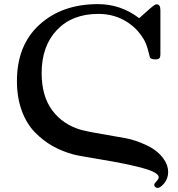

<svg xmlns="http://www.w3.org/2000/svg" viewBox="-20 -717 870 941"><path d="M63 -319.8Q63 -495.6 173.6 -596.2Q284.2 -696.8 460 -696.8Q571.8 -696.8 662.1 -627.9Q730 -689.9 740.2 -693.8Q744.1 -695.8 748 -695.8Q766.1 -695.8 766.1 -667V-451.2Q766.1 -437 761 -431.4Q755.9 -425.8 741.2 -425.8Q721.2 -425.8 714.8 -435.1Q713.9 -437 709 -458Q704.1 -479 696 -501Q688 -522.9 665 -553Q642.1 -583 607.9 -606Q543.9 -648.9 461.9 -648.9Q334 -648.9 259 -570.1Q184.1 -491.2 184.1 -358.9Q184.1 -246.1 236.1 -176Q288.1 -106 378.9 -80.1Q412.1 -71.3 479 -60.1Q545.9 -48.8 595 -39.8Q644 -30.8 698 -5.4Q752 20 780.8 60.1Q803.7 90.8 804.2 125Q804.2 157.2 785.2 180.7Q766.1 204.1 752 204.1Q746.1 204.1 741 199.5Q735.8 194.8 735.8 189Q735.8 183.1 746.8 171.6Q757.8 160.2 757.8 151.9Q757.8 127.9 678 106.4Q598.1 85 482.2 65.9Q366.2 46.9 339.8 40Q284.7 24.9 238.3 -1Q191.9 -26.9 150.9 -68.8Q109.9 -110.8 86.4 -175.3Q63 -239.7 63 -319.8Z"/></svg>

Font: CMU Serif
Style: Bold
Weight: 700
Version: Version 0.7.0